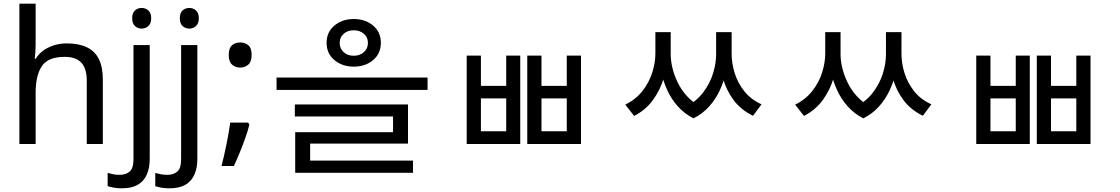

<svg xmlns="http://www.w3.org/2000/svg" viewBox="-20 -780 6068 1040"><path d="M173 -537Q173 -518 171.5 -498Q170 -478 168 -462H174Q191 -490 217 -508Q243 -526 275 -535.5Q307 -545 341 -545Q406 -545 449.5 -524.5Q493 -504 515 -461Q537 -418 537 -349V0H450V-343Q450 -408 421 -440Q392 -472 330 -472Q240 -472 206.5 -421.5Q173 -371 173 -277V0H85V-760H173Z M640 240Q615 240 596 236.5Q577 233 563 228V157Q578 161 594 164Q610 167 629 167Q661 167 682 149.5Q703 132 703 83V-536H791V80Q791 130 775 166Q759 202 726 221Q693 240 640 240ZM696 -681Q696 -710 711 -723.5Q726 -737 748 -737Q768 -737 783.5 -723.5Q799 -710 799 -681Q799 -653 783.5 -639Q768 -625 748 -625Q726 -625 711 -639Q696 -653 696 -681Z M898 240Q873 240 854 236.5Q835 233 821 228V157Q836 161 852 164Q868 167 887 167Q919 167 940 149.5Q961 132 961 83V-536H1049V80Q1049 130 1033 166Q1017 202 984 221Q951 240 898 240ZM954 -681Q954 -710 969 -723.5Q984 -737 1006 -737Q1026 -737 1041.5 -723.5Q1057 -710 1057 -681Q1057 -653 1041.5 -639Q1026 -625 1006 -625Q984 -625 969 -639Q954 -653 954 -681Z M1324 -116 1331 -105Q1322 -70 1308.5 -32Q1295 6 1279.5 44Q1264 82 1247 119H1180Q1195 60 1207.5 -2Q1220 -64 1227 -116ZM1281 -414Q1255 -414 1237 -430Q1219 -446 1219 -482Q1219 -520 1237 -535Q1255 -550 1281 -550Q1307 -550 1325 -535Q1343 -520 1343 -482Q1343 -446 1325 -430Q1307 -414 1281 -414Z M1896 -677Q1959 -677 2001 -641.5Q2043 -606 2043 -548Q2043 -490 2001 -454.5Q1959 -419 1896 -419Q1834 -419 1791.5 -454.5Q1749 -490 1749 -548Q1749 -606 1791.5 -641.5Q1834 -677 1896 -677ZM1896 -616Q1863 -616 1841.5 -597Q1820 -578 1820 -548Q1820 -517 1841.5 -497.5Q1863 -478 1896 -478Q1929 -478 1951 -497.5Q1973 -517 1973 -548Q1973 -578 1951 -597Q1929 -616 1896 -616ZM1478 -360H2296V-293H1478ZM1577 -214H2190V-2H1660V112H1579V-64H2109V-149H1577ZM1579 90H2217V156H1579Z M2508 -479H2585V-315H2722V-479H2798V0H2508ZM2585 -247V-69H2722V-247ZM2836 -479H2913V-315H3050V-479H3127V0H2836ZM2913 -247V-69H3050V-247Z M3530 -606H3595V-489Q3595 -427 3576.5 -361.5Q3558 -296 3518.5 -240.5Q3479 -185 3415 -152L3367 -213Q3425 -242 3461 -288.5Q3497 -335 3513.5 -388.5Q3530 -442 3530 -489ZM3551 -606H3613V-486Q3613 -451 3622.5 -411.5Q3632 -372 3651 -333Q3670 -294 3700.5 -260Q3731 -226 3773 -203L3736 -139Q3686 -165 3651 -204.5Q3616 -244 3594 -292.5Q3572 -341 3561.5 -390.5Q3551 -440 3551 -486ZM3859 -606H3922V-486Q3922 -439 3911.5 -388.5Q3901 -338 3878.5 -290Q3856 -242 3820.5 -202.5Q3785 -163 3736 -139L3698 -203Q3754 -233 3790 -281Q3826 -329 3842.5 -383Q3859 -437 3859 -486ZM3878 -606H3943V-489Q3943 -437 3959.5 -384Q3976 -331 4011.5 -286Q4047 -241 4105 -215L4059 -153Q3994 -184 3954 -237.5Q3914 -291 3896 -356.5Q3878 -422 3878 -489Z M4450 -606H4515V-489Q4515 -427 4496.5 -361.5Q4478 -296 4438.5 -240.5Q4399 -185 4335 -152L4287 -213Q4345 -242 4381 -288.5Q4417 -335 4433.5 -388.5Q4450 -442 4450 -489ZM4471 -606H4533V-486Q4533 -451 4542.5 -411.5Q4552 -372 4571 -333Q4590 -294 4620.5 -260Q4651 -226 4693 -203L4656 -139Q4606 -165 4571 -204.5Q4536 -244 4514 -292.5Q4492 -341 4481.5 -390.5Q4471 -440 4471 -486ZM4779 -606H4842V-486Q4842 -439 4831.5 -388.5Q4821 -338 4798.5 -290Q4776 -242 4740.5 -202.5Q4705 -163 4656 -139L4618 -203Q4674 -233 4710 -281Q4746 -329 4762.5 -383Q4779 -437 4779 -486ZM4798 -606H4863V-489Q4863 -437 4879.5 -384Q4896 -331 4931.5 -286Q4967 -241 5025 -215L4979 -153Q4914 -184 4874 -237.5Q4834 -291 4816 -356.5Q4798 -422 4798 -489Z M5268 -479H5345V-315H5482V-479H5558V0H5268ZM5345 -247V-69H5482V-247ZM5596 -479H5673V-315H5810V-479H5887V0H5596ZM5673 -247V-69H5810V-247Z"/></svg>

Font: hexkorean15
Style: Book
Weight: 400
Designer: Jelle Bosma - Monotype Design Team
Foundry: Monotype Imaging Inc.
Version: Version 2.003